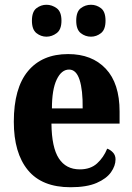

<svg xmlns="http://www.w3.org/2000/svg" viewBox="-20 -776 556 806"><path d="M276 10Q156 10 97 -62Q38 -134 38 -265Q38 -406 97.5 -477.5Q157 -549 266 -549Q366 -549 424 -487.5Q482 -426 482 -308V-257H196Q197 -157 227 -111Q257 -65 315 -65Q360 -65 387.5 -90Q415 -115 430 -152Q444 -147 454.5 -135.5Q465 -124 465 -107Q465 -80 446 -53Q427 -26 385.5 -8Q344 10 276 10ZM327 -321Q328 -398 314 -441Q300 -484 270 -484Q238 -484 218 -442Q198 -400 198 -321ZM362 -622Q338 -622 319 -637Q300 -652 300 -689Q300 -727 319 -741.5Q338 -756 362 -756Q385 -756 404 -741.5Q423 -727 423 -689Q423 -652 404 -637Q385 -622 362 -622ZM175 -622Q152 -622 133 -637Q114 -652 114 -689Q114 -727 133 -741.5Q152 -756 175 -756Q198 -756 218 -741.5Q238 -727 238 -689Q238 -652 218 -637Q198 -622 175 -622Z"/></svg>

Font: Noto Serif Hebrew Condensed ExtraBold
Style: Regular
Weight: 800
Width: 3
Designer: Monotype Design Team
Foundry: Monotype Imaging Inc.
Version: Version 2.004; ttfautohint (v1.8.4.7-5d5b)